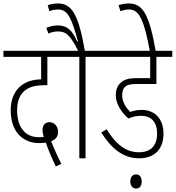

<svg xmlns="http://www.w3.org/2000/svg" viewBox="-20 -916 1017 1111"><path d="M303 47 335 32C314 -8 292 -58 276 -99C300 -107 316 -124 316 -153C316 -184 295 -209 266 -209C242 -209 226 -191 226 -165C226 -151 229 -136 233 -124C224 -123 215 -122 205 -122C124 -122 79 -182 79 -278C79 -328 93 -364 119 -388C146 -412 181 -423 240 -423H254V-587H377V-622H0V-587H218V-457C164 -456 122 -440 92 -412C61 -381 42 -338 42 -278C42 -141 125 -88 205 -88C223 -88 234 -89 245 -91C257 -54 284 8 303 47Z M475 -587H561V-622H471C434 -834 395 -896 315 -896C291 -896 271 -891 256 -886L266 -851C282 -858 298 -861 318 -861C375 -861 397 -801 431 -676L427 -675C398 -742 368 -769 313 -769C290 -769 269 -763 248 -755L260 -722C278 -730 294 -734 315 -734C358 -734 383 -720 432 -622H365V-587H439V0H475Z M797 -246C852 -246 889 -213 889 -143C889 -74 854 -35 783 -35C704 -35 646 -88 597 -168L566 -149C622 -61 689 0 785 0C881 0 926 -60 926 -142C926 -226 879 -280 799 -280C776 -280 753 -276 733 -268C713 -290 687 -322 687 -364C687 -385 691 -400 701 -411C714 -424 731 -430 769 -430H885V-587H977V-622H549V-587H849V-464H776C719 -464 694 -454 675 -434C658 -417 650 -394 650 -366C650 -309 689 -260 723 -230C748 -241 771 -246 797 -246ZM734 134C734 161 749 175 767 175C787 175 800 162 800 134C800 108 788 93 767 93C748 93 734 108 734 134Z M848 -615H882C844 -834 806 -896 725 -896C701 -896 681 -891 666 -886L677 -851C692 -857 709 -861 728 -861C786 -861 815 -797 848 -615Z"/></svg>

Font: Noto Sans ExtraCondensed ExtraLight
Style: Italic
Weight: 200
Width: 2
Italic angle: -12°
Designer: Monotype Design Team
Foundry: Monotype Imaging Inc.
Version: Version 2.013